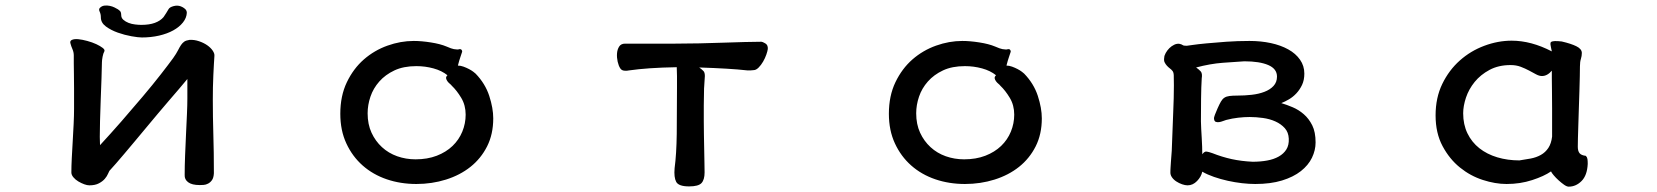

<svg xmlns="http://www.w3.org/2000/svg" viewBox="-20 -620 6040 700"><path d="M670.9 -474.6Q688.5 -475.6 705.6 -469.7Q722.7 -463.9 735.4 -455.1Q748 -446.3 755.4 -435.5Q762.7 -424.8 761.7 -416Q760.7 -403.3 759.8 -385.3Q758.8 -367.2 757.8 -345.7Q756.8 -324.2 756.3 -301.3Q755.9 -278.3 755.9 -256.8Q755.9 -194.3 757.8 -130.4Q759.8 -66.4 759.8 11.7Q758.8 28.3 752.9 36.6Q747.1 44.9 738.8 49.3Q730.5 53.7 722.2 54.2Q713.9 54.7 708 54.7Q679.7 54.7 666 44.4Q652.3 34.2 653.3 17.6Q653.3 -13.7 654.8 -52.7Q656.2 -91.8 658.2 -130.9Q660.2 -169.9 661.6 -204.1Q663.1 -238.3 663.1 -260.7V-332Q651.4 -317.4 632.8 -295.9Q614.3 -274.4 594.2 -251Q574.2 -227.5 555.2 -205.1Q536.1 -182.6 522.5 -166Q493.2 -130.9 471.2 -104.5Q449.2 -78.1 432.6 -58.6Q416 -39.1 403.3 -24.4Q390.6 -9.8 378.9 2.9Q377 5.9 373.5 14.2Q370.1 22.5 362.3 31.7Q354.5 41 340.8 48.3Q327.1 55.7 305.7 55.7Q297.9 55.7 287.1 51.8Q276.4 47.9 265.6 41.5Q254.9 35.2 247.6 26.4Q240.2 17.6 240.2 8.8Q240.2 -13.7 241.7 -43.5Q243.2 -73.2 245.1 -105Q247.1 -136.7 248.5 -168Q250 -199.2 250 -223.6Q250 -266.6 250 -297.4Q250 -328.1 249.5 -350.6Q249 -373 249 -388.7Q249 -404.3 249 -418Q249 -429.7 244.1 -440.9Q239.3 -452.1 237.3 -460Q233.4 -470.7 242.2 -474.6Q251 -478.5 265.6 -477.1Q280.3 -475.6 298.3 -470.7Q316.4 -465.8 331.1 -459Q345.7 -452.1 354.5 -445.3Q363.3 -438.5 360.4 -432.6Q356.4 -425.8 354 -413.1Q351.6 -400.4 351.6 -392.6Q351.6 -372.1 350.1 -335Q348.6 -297.9 347.2 -256.8Q345.7 -215.8 344.7 -178.7Q343.8 -141.6 343.8 -121.1Q343.8 -113.3 344.2 -106Q344.7 -98.6 344.7 -90.8Q381.8 -130.9 422.4 -177.2Q462.9 -223.6 500 -267.6Q537.1 -311.5 566.4 -349.1Q595.7 -386.7 611.3 -408.2Q623 -424.8 628.9 -436.5Q634.8 -448.2 640.1 -456.1Q645.5 -463.9 651.9 -468.3Q658.2 -472.7 670.9 -474.6ZM344.7 -591.8Q351.6 -598.6 361.3 -599.6Q371.1 -600.6 380.4 -598.6Q389.6 -596.7 397.5 -592.8Q405.3 -588.9 410.2 -585.9Q418.9 -580.1 420.4 -575.2Q421.9 -570.3 421.9 -565.4Q421.9 -554.7 429.7 -547.9Q437.5 -541 448.7 -536.6Q460 -532.2 472.7 -530.8Q485.4 -529.3 495.1 -529.3Q524.4 -529.3 544.4 -536.6Q564.5 -543.9 576.2 -557.6Q582 -565.4 585.9 -572.3Q589.8 -579.1 594.7 -586.9Q598.6 -593.8 612.8 -597.7Q627 -601.6 639.6 -596.7Q647.5 -593.8 654.3 -587.9Q661.1 -582 661.1 -573.2Q660.2 -554.7 647 -538.1Q633.8 -521.5 611.8 -509.3Q589.8 -497.1 560.1 -490.2Q530.3 -483.4 497.1 -483.4Q484.4 -483.4 459.5 -487.8Q434.6 -492.2 409.7 -501Q384.8 -509.8 366.2 -523.4Q347.7 -537.1 347.7 -556.6Q347.7 -568.4 343.3 -577.6Q338.9 -586.9 344.7 -591.8Z M1660.2 -440.4Q1665 -437.5 1665 -431.6Q1663.1 -424.8 1658.7 -412.6Q1654.3 -400.4 1649.4 -380.9Q1659.2 -380.9 1669.9 -377Q1680.7 -373 1689.9 -368.2Q1699.2 -363.3 1705.6 -358.4Q1711.9 -353.5 1713.9 -351.6Q1749 -315.4 1763.7 -270.5Q1778.3 -225.6 1778.3 -188.5Q1778.3 -130.9 1755.9 -86.4Q1733.4 -42 1695.3 -11.7Q1657.2 18.6 1606 34.7Q1554.7 50.8 1498 50.8Q1440.4 50.8 1390.1 33.7Q1339.8 16.6 1302.2 -16.6Q1264.6 -49.8 1242.7 -97.2Q1220.7 -144.5 1220.7 -205.1Q1220.7 -270.5 1244.6 -320.3Q1268.6 -370.1 1306.6 -403.3Q1344.7 -436.5 1392.6 -453.6Q1440.4 -470.7 1488.3 -470.7Q1516.6 -470.7 1550.8 -465.3Q1585 -460 1608.4 -450.2Q1626 -442.4 1634.8 -440.9Q1643.6 -439.5 1647.5 -439.5Q1651.4 -439.5 1653.3 -440.4Q1655.3 -441.4 1660.2 -440.4ZM1627 -307.6Q1625 -310.5 1620.1 -314.5Q1615.2 -318.4 1611.3 -323.7Q1607.4 -329.1 1606.4 -334.5Q1605.5 -339.8 1611.3 -345.7Q1590.8 -362.3 1560.5 -370.6Q1530.3 -378.9 1498 -378.9Q1451.2 -378.9 1418 -363.3Q1384.8 -347.7 1362.8 -322.8Q1340.8 -297.9 1330.6 -267.6Q1320.3 -237.3 1320.3 -207Q1320.3 -167 1334.5 -136.2Q1348.6 -105.5 1372.6 -83.5Q1396.5 -61.5 1428.2 -50.3Q1460 -39.1 1495.1 -39.1Q1538.1 -39.1 1572.3 -52.2Q1606.4 -65.4 1629.9 -87.9Q1653.3 -110.4 1665.5 -140.1Q1677.7 -169.9 1677.7 -202.1Q1677.7 -236.3 1661.6 -263.2Q1645.5 -290 1627 -307.6Z M2241.2 -371.1Q2235.4 -379.9 2231.9 -395Q2228.5 -410.2 2229.5 -424.8Q2230.5 -439.5 2237.3 -450.2Q2244.1 -460.9 2258.8 -460.9H2440.4Q2483.4 -460.9 2528.8 -461.9Q2574.2 -462.9 2616.7 -464.4Q2659.2 -465.8 2695.3 -466.8Q2731.4 -467.8 2755.9 -467.8Q2759.8 -467.8 2770 -461.9Q2780.3 -456.1 2779.3 -441.4Q2778.3 -433.6 2773.9 -420.9Q2769.5 -408.2 2762.2 -395.5Q2754.9 -382.8 2745.6 -373.5Q2736.3 -364.3 2727.5 -364.3Q2721.7 -363.3 2716.3 -363.3Q2710.9 -363.3 2705.1 -363.3Q2669.9 -367.2 2628.4 -369.6Q2586.9 -372.1 2529.3 -374Q2540 -366.2 2544.9 -360.8Q2549.8 -355.5 2549.8 -342.8Q2549.8 -341.8 2549.3 -335Q2548.8 -328.1 2548.3 -319.8Q2547.9 -311.5 2547.4 -304.7Q2546.9 -297.9 2546.9 -297.9Q2545.9 -264.6 2545.9 -235.8Q2545.9 -207 2545.9 -177.7Q2545.9 -156.2 2546.4 -128.9Q2546.9 -101.6 2547.4 -75.2Q2547.9 -48.8 2548.3 -25.9Q2548.8 -2.9 2548.8 8.8Q2548.8 35.2 2537.6 47.4Q2526.4 59.6 2492.2 59.6Q2454.1 59.6 2445.3 43Q2436.5 26.4 2439.5 -6.8Q2446.3 -57.6 2447.3 -131.8Q2448.2 -206.1 2448.2 -300.8Q2448.2 -323.2 2448.2 -342.8Q2448.2 -362.3 2447.3 -375Q2391.6 -374 2349.6 -371.1Q2307.6 -368.2 2273.4 -363.3Q2265.6 -361.3 2255.9 -362.3Q2246.1 -363.3 2241.2 -371.1Z M3660.2 -440.4Q3665 -437.5 3665 -431.6Q3663.1 -424.8 3658.7 -412.6Q3654.3 -400.4 3649.4 -380.9Q3659.2 -380.9 3669.9 -377Q3680.7 -373 3689.9 -368.2Q3699.2 -363.3 3705.6 -358.4Q3711.9 -353.5 3713.9 -351.6Q3749 -315.4 3763.7 -270.5Q3778.3 -225.6 3778.3 -188.5Q3778.3 -130.9 3755.9 -86.4Q3733.4 -42 3695.3 -11.7Q3657.2 18.6 3606 34.7Q3554.7 50.8 3498 50.8Q3440.4 50.8 3390.1 33.7Q3339.8 16.6 3302.2 -16.6Q3264.6 -49.8 3242.7 -97.2Q3220.7 -144.5 3220.7 -205.1Q3220.7 -270.5 3244.6 -320.3Q3268.6 -370.1 3306.6 -403.3Q3344.7 -436.5 3392.6 -453.6Q3440.4 -470.7 3488.3 -470.7Q3516.6 -470.7 3550.8 -465.3Q3585 -460 3608.4 -450.2Q3626 -442.4 3634.8 -440.9Q3643.6 -439.5 3647.5 -439.5Q3651.4 -439.5 3653.3 -440.4Q3655.3 -441.4 3660.2 -440.4ZM3627 -307.6Q3625 -310.5 3620.1 -314.5Q3615.2 -318.4 3611.3 -323.7Q3607.4 -329.1 3606.4 -334.5Q3605.5 -339.8 3611.3 -345.7Q3590.8 -362.3 3560.5 -370.6Q3530.3 -378.9 3498 -378.9Q3451.2 -378.9 3418 -363.3Q3384.8 -347.7 3362.8 -322.8Q3340.8 -297.9 3330.6 -267.6Q3320.3 -237.3 3320.3 -207Q3320.3 -167 3334.5 -136.2Q3348.6 -105.5 3372.6 -83.5Q3396.5 -61.5 3428.2 -50.3Q3460 -39.1 3495.1 -39.1Q3538.1 -39.1 3572.3 -52.2Q3606.4 -65.4 3629.9 -87.9Q3653.3 -110.4 3665.5 -140.1Q3677.7 -169.9 3677.7 -202.1Q3677.7 -236.3 3661.6 -263.2Q3645.5 -290 3627 -307.6Z M4224.6 -410.2Q4224.6 -417 4230 -426.8Q4235.4 -436.5 4243.2 -444.3Q4251 -452.1 4261.2 -457Q4271.5 -461.9 4281.2 -460Q4289.1 -458 4292 -455.6Q4294.9 -453.1 4306.6 -453.1Q4308.6 -453.1 4328.1 -456.1Q4347.7 -459 4378.9 -461.9Q4410.2 -464.8 4450.7 -467.8Q4491.2 -470.7 4535.2 -470.7Q4577.1 -470.7 4613.3 -462.9Q4649.4 -455.1 4676.8 -439.9Q4704.1 -424.8 4719.7 -402.3Q4735.4 -379.9 4735.4 -351.6Q4735.4 -328.1 4727.1 -310.5Q4718.8 -293 4706.5 -279.8Q4694.3 -266.6 4679.2 -257.8Q4664.1 -249 4651.4 -244.1Q4670.9 -238.3 4692.9 -229Q4714.8 -219.7 4733.4 -203.6Q4752 -187.5 4764.2 -163.1Q4776.4 -138.7 4776.4 -100.6Q4776.4 -72.3 4763.2 -44.9Q4750 -17.6 4722.7 3.9Q4695.3 25.4 4653.8 38.1Q4612.3 50.8 4556.6 50.8Q4534.2 50.8 4508.3 47.9Q4482.4 44.9 4456.1 39.1Q4429.7 33.2 4405.8 24.9Q4381.8 16.6 4363.3 5.9Q4359.4 24.4 4344.2 40Q4329.1 55.7 4309.6 55.7Q4300.8 55.7 4289.6 51.8Q4278.3 47.9 4268.6 41.5Q4258.8 35.2 4252.4 25.9Q4246.1 16.6 4247.1 5.9Q4247.1 4.9 4247.1 2Q4247.1 -1 4247.6 -8.3Q4248 -15.6 4249 -30.3Q4250 -44.9 4252 -70.3Q4254.9 -153.3 4257.3 -209.5Q4259.8 -265.6 4259.8 -308.6Q4259.8 -334 4259.3 -345.7Q4258.8 -357.4 4253.9 -362.3Q4251 -366.2 4245.1 -370.6Q4239.3 -375 4234.4 -380.4Q4229.5 -385.7 4226.1 -392.6Q4222.7 -399.4 4224.6 -410.2ZM4358.4 -177.7Q4358.4 -166 4359.4 -149.9Q4360.4 -133.8 4361.3 -117.2Q4362.3 -100.6 4362.8 -85Q4363.3 -69.3 4363.3 -57.6Q4371.1 -68.4 4378.9 -67.4Q4386.7 -66.4 4400.4 -61.5Q4434.6 -47.9 4470.2 -40Q4505.9 -32.2 4546.9 -30.3Q4575.2 -30.3 4599.6 -34.7Q4624 -39.1 4642.1 -49.3Q4660.2 -59.6 4669.9 -75.2Q4679.7 -90.8 4678.7 -114.3Q4677.7 -137.7 4664.1 -152.8Q4650.4 -168 4629.9 -177.2Q4609.4 -186.5 4584.5 -189.9Q4559.6 -193.4 4536.1 -193.4Q4516.6 -193.4 4494.6 -190.9Q4472.7 -188.5 4450.2 -182.6Q4446.3 -181.6 4439 -178.7Q4431.6 -175.8 4424.8 -174.8Q4418 -173.8 4412.6 -175.8Q4407.2 -177.7 4406.2 -186.5Q4405.3 -191.4 4409.2 -201.2Q4413.1 -210.9 4418.9 -224.6Q4425.8 -240.2 4431.2 -249.5Q4436.5 -258.8 4443.8 -263.7Q4451.2 -268.6 4462.4 -270Q4473.6 -271.5 4491.2 -271.5Q4517.6 -271.5 4543.5 -274.4Q4569.3 -277.3 4589.8 -285.2Q4610.4 -293 4623 -306.6Q4635.7 -320.3 4635.7 -340.8Q4635.7 -369.1 4604 -382.8Q4572.3 -396.5 4516.6 -396.5Q4483.4 -394.5 4438 -391.1Q4392.6 -387.7 4340.8 -374Q4350.6 -367.2 4357.4 -359.9Q4364.3 -352.5 4361.3 -334Q4359.4 -303.7 4358.9 -260.7Q4358.4 -217.8 4358.4 -177.7Z M5637.7 -432.6Q5635.7 -440.4 5635.3 -443.8Q5634.8 -447.3 5634.3 -448.7Q5633.8 -450.2 5633.8 -451.7Q5633.8 -453.1 5632.8 -457Q5632.8 -460 5632.8 -462.9Q5632.8 -465.8 5636.2 -467.8Q5639.6 -469.7 5648.4 -470.2Q5657.2 -470.7 5673.8 -468.8Q5708 -460.9 5727.5 -451.2Q5747.1 -441.4 5747.1 -426.8Q5747.1 -416 5743.7 -405.3Q5740.2 -394.5 5740.2 -377.9Q5740.2 -365.2 5739.7 -341.3Q5739.3 -317.4 5738.3 -288.1Q5737.3 -258.8 5736.3 -227.1Q5735.4 -195.3 5734.4 -167Q5733.4 -138.7 5732.9 -116.7Q5732.4 -94.7 5732.4 -85Q5732.4 -69.3 5738.8 -61.5Q5745.1 -53.7 5761.7 -51.8Q5766.6 -46.9 5767.6 -40Q5768.6 -33.2 5768.6 -22.5Q5766.6 19.5 5746.1 40Q5725.6 60.5 5699.2 60.5Q5692.4 60.5 5682.6 53.7Q5672.9 46.9 5662.6 37.6Q5652.3 28.3 5644.5 19Q5636.7 9.8 5634.8 4.9Q5609.4 22.5 5565.9 36.6Q5522.5 50.8 5472.7 50.8Q5431.6 50.8 5386.2 36.1Q5340.8 21.5 5302.7 -9.3Q5264.6 -40 5239.3 -87.4Q5213.9 -134.8 5213.9 -199.2Q5213.9 -263.7 5238.3 -314Q5262.7 -364.3 5302.2 -399.4Q5341.8 -434.6 5391.6 -453.1Q5441.4 -471.7 5491.2 -471.7Q5562.5 -471.7 5637.7 -432.6ZM5638.7 -122.1Q5638.7 -183.6 5638.7 -224.6Q5638.7 -265.6 5638.2 -292.5Q5637.7 -319.3 5637.7 -335Q5637.7 -350.6 5637.7 -362.3Q5621.1 -342.8 5601.6 -342.8Q5591.8 -342.8 5580.1 -349.1Q5568.4 -355.5 5554.7 -362.8Q5541 -370.1 5524.4 -376.5Q5507.8 -382.8 5487.3 -382.8Q5443.4 -382.8 5410.6 -365.2Q5377.9 -347.7 5356.4 -321.3Q5335 -294.9 5324.7 -264.2Q5314.5 -233.4 5314.5 -207Q5314.5 -166 5330.1 -133.8Q5345.7 -101.6 5373.5 -79.6Q5401.4 -57.6 5439 -46.4Q5476.6 -35.2 5519.5 -35.2Q5540 -38.1 5560.5 -42Q5581.1 -45.9 5597.7 -55.2Q5614.3 -64.5 5625 -80.6Q5635.7 -96.7 5638.7 -122.1Z"/></svg>

Font: JasonHandwriting1
Style: Regular
Weight: 400
Version: Version 1.48.20